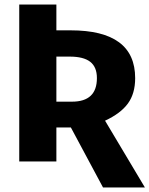

<svg xmlns="http://www.w3.org/2000/svg" viewBox="-20 -713 660 848"><path d="M435 115 293 -150H229V0H65V-693H229V-579H292Q577 -579 577 -368Q577 -300 545 -256Q513 -212 444 -180L620 115ZM229 -463V-264H298Q408 -264 408 -368Q408 -417 378.5 -440Q349 -463 288 -463Z"/></svg>

Font: Fira Sans
Style: Bold
Weight: 700
Designer: bBox Type GmbH & Carrois Corporate GbR & Edenspiekermann AG
Foundry: bBox Type GmbH & Carrois Corporate GbR & Edenspiekermann AG
Version: Version 4.301;PS 004.301;hotconv 1.0.88;makeotf.lib2.5.64775